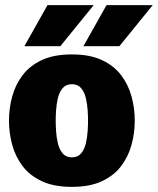

<svg xmlns="http://www.w3.org/2000/svg" viewBox="-20 -720 615 748"><path d="M15 -250Q15 -298 27.5 -344Q40 -390 68 -427Q96 -464 143 -486Q190 -508 260 -508Q330 -508 377 -486Q424 -464 452 -427Q480 -390 492.5 -344Q505 -298 505 -250Q505 -202 492.5 -156Q480 -110 452 -73Q424 -36 377 -14Q330 8 260 8Q190 8 143 -14Q96 -36 68 -73Q40 -110 27.5 -156Q15 -202 15 -250ZM197 -250Q197 -233 198.5 -209Q200 -185 205.5 -161.5Q211 -138 224 -122.5Q237 -107 260 -107Q283 -107 296 -122.5Q309 -138 314.5 -161.5Q320 -185 321.5 -209Q323 -233 323 -250Q323 -267 321.5 -290.5Q320 -314 314.5 -337.5Q309 -361 296 -376.5Q283 -392 260 -392Q237 -392 224 -376.5Q211 -361 205.5 -337.5Q200 -314 198.5 -290.5Q197 -267 197 -250ZM345 -700 215 -540H75L165 -700ZM575 -700 445 -540H305L395 -700Z"/></svg>

Font: Epunda Sans Black
Style: Regular
Weight: 900
Designer: Simon Atzbach
Foundry: typofactur
Version: Version 2.204; ttfautohint (v1.8.4.7-5d5b)